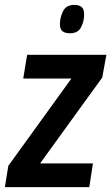

<svg xmlns="http://www.w3.org/2000/svg" viewBox="-34 -765 455 785"><path d="M-14 0 0 -87 258 -444H61L77 -541H401L384 -448L130 -97H346L331 0ZM252 -629Q233 -629 222 -637Q211 -645 211 -666Q211 -694 224 -719.5Q237 -745 270 -745Q289 -745 299.5 -736.5Q310 -728 310 -706Q310 -678 297.5 -653.5Q285 -629 252 -629Z"/></svg>

Font: Georama SemiCondensed SemiBold
Style: Italic
Weight: 600
Width: 4
Italic angle: -9°
Designer: Jean-Baptiste Levee
Foundry: Production Type
Version: Version 1.000